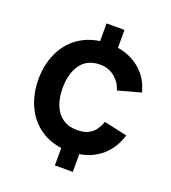

<svg xmlns="http://www.w3.org/2000/svg" viewBox="-136 -822 849 952"><g transform="rotate(20 288.0 -345.5)"><path d="M262.8 -62.7Q193.2 -72.2 143.2 -110.5Q93.1 -148.9 66.7 -209.5Q40.2 -270.1 40 -345Q40.2 -419.8 67.1 -480.3Q94 -540.9 144.2 -579Q194.5 -617 262.8 -626.5V-720H357.3V-625.7Q429.5 -613.5 479 -569.5Q528.5 -525.6 544.8 -457.7L424.8 -424.8Q411.1 -468 378.7 -492.6Q346.3 -517.2 304.5 -517.2Q236.4 -517.2 202.1 -470Q167.8 -422.9 167.5 -345Q167.7 -293 183.2 -254.3Q198.7 -215.7 229.5 -194.2Q260.3 -172.8 304.5 -172.8Q351.2 -172.8 379.4 -194.1Q407.7 -215.4 422.2 -258.3L544.8 -231.2Q523.3 -161.6 475.3 -119Q427.3 -76.3 357.3 -64.3V29.2H262.8Z"/></g></svg>

Font: Manrope
Style: Regular
Weight: 400
Designer: Mikhail Sharanda
Foundry: Mikhail Sharanda
Version: Version 4.503